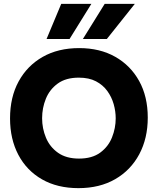

<svg xmlns="http://www.w3.org/2000/svg" viewBox="-20 -966 817 994"><path d="M386 8Q277 8 197.5 -37.5Q118 -83 75 -164.5Q32 -246 32 -353Q32 -463 76.5 -544.5Q121 -626 201 -671.5Q281 -717 390 -717Q497 -717 576.5 -672Q656 -627 700.5 -546.5Q745 -466 745 -357Q745 -250 701 -167.5Q657 -85 576.5 -38.5Q496 8 386 8ZM389 -145Q457 -145 499 -176Q541 -207 560 -255Q579 -303 579 -353Q579 -390 568.5 -427Q558 -464 535.5 -495Q513 -526 477 -545Q441 -564 388 -564Q321 -564 279 -533.5Q237 -503 217.5 -455Q198 -407 198 -354Q198 -301 218 -253Q238 -205 280.5 -175Q323 -145 389 -145ZM409 -764 522 -946H678L533 -764ZM221 -764 297 -946H453L340 -764Z"/></svg>

Font: Onest ExtraBold
Style: Regular
Weight: 800
Designer: Dmitri Voloshin, Andrey Kudryavtsev
Foundry: Dmitri Voloshin, Andrey Kudryavtsev
Version: Version 1.000;gftools[0.9.33]